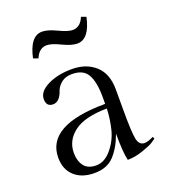

<svg xmlns="http://www.w3.org/2000/svg" viewBox="-131 -793 790 897"><g transform="rotate(-20 264.0 -344.0)"><path d="M412 -323V-222Q412 -111 419 -76.5Q426 -42 453 -42Q470 -42 498 -56L503 -46Q495 -40 482 -31.5Q469 -23 429 -9Q389 5 352 5Q342 -37 342 -129Q320 -67 284.5 -28.5Q249 10 186 10Q123 10 86.5 -23.5Q50 -57 50 -115Q50 -276 342 -277V-313Q342 -385 321 -423Q300 -461 243 -461Q211 -461 191 -445Q171 -429 164 -410Q147 -358 113.5 -358Q80 -358 80 -395.5Q80 -433 130 -458Q180 -483 251 -483Q322 -483 367 -442.5Q412 -402 412 -323ZM342 -254Q231 -253 178.5 -213Q126 -173 126 -111Q126 -72 145 -46.5Q164 -21 205.5 -21Q247 -21 281 -61.5Q315 -102 327.5 -151.5Q340 -201 342 -254ZM317 -586Q289 -586 245.5 -607Q202 -628 179 -628Q140 -628 122 -583L98 -592Q120 -695 180 -695Q208 -695 251.5 -674Q295 -653 318 -653Q357 -653 375 -698L399 -689Q377 -586 317 -586Z"/></g></svg>

Font: Gilda Display
Style: Regular
Weight: 400
Designer: Eduardo Rodriguez Tunni
Foundry: Eduardo Rodriguez Tunni
Version: Version 1.001